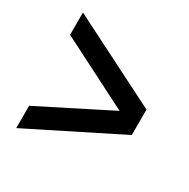

<svg xmlns="http://www.w3.org/2000/svg" viewBox="-123 -626 726 738"><g transform="rotate(30 239.5 -256.5)"><path d="M41 0V-99L352 -256L41 -414V-513L439 -312V-199Z"/></g></svg>

Font: Archivo Narrow Medium
Style: Regular
Weight: 500
Designer: Hector Gatti
Foundry: Omnibus-Type
Version: Version 3.002